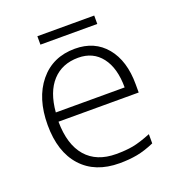

<svg xmlns="http://www.w3.org/2000/svg" viewBox="-122 -751 793 860"><g transform="rotate(-20 274.5 -320.5)"><path d="M303.2 9.8Q187.5 9.8 122.8 -61.5Q58.1 -132.8 58.1 -261.2Q58.1 -388.2 120.6 -464.6Q183.1 -541 289.1 -541Q382.8 -541 437 -475.6Q491.2 -410.2 491.2 -297.9V-258.8H108.9Q109.9 -149.4 159.9 -91.8Q210 -34.2 303.2 -34.2Q348.6 -34.2 383.1 -40.5Q417.5 -46.9 470.2 -67.9V-23.9Q425.3 -4.4 387.2 2.7Q349.1 9.8 303.2 9.8ZM289.1 -498Q212.4 -498 166 -447.5Q119.6 -397 111.8 -301.8H439.9Q439.9 -394 399.9 -446Q359.9 -498 289.1 -498ZM150.9 -650.9H421.9V-610.8H150.9Z"/></g></svg>

Font: JBL Sans
Style: Light
Weight: 300
Version: Version 1.10